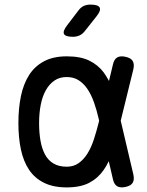

<svg xmlns="http://www.w3.org/2000/svg" viewBox="-20 -805 640 835"><path d="M349 -670Q339 -657 326 -651Q313 -645 297 -645Q265 -645 258.5 -657Q252 -669 272 -695L320 -758Q330 -772 343 -778.5Q356 -785 373 -785Q407 -785 413.5 -772Q420 -759 399 -733ZM560 -46Q565 -23 557 -10Q549 3 526 8Q503 13 489.5 5Q476 -3 471 -26L453 -104Q443 -83 431 -66Q406 -30 368 -10Q330 10 270 10Q212 10 171.5 -10Q131 -30 106.5 -66.5Q82 -103 71 -154.5Q60 -206 60 -270Q60 -334 71 -387Q82 -440 106.5 -478.5Q131 -517 171.5 -538.5Q212 -560 270 -560Q330 -560 368 -541.5Q406 -523 431 -490Q443 -473 454 -453L471 -524Q476 -547 489.5 -555Q503 -563 526 -558Q549 -553 557 -540Q565 -527 560 -504L505 -280ZM411 -280 410 -285Q401 -325 389 -359Q377 -393 360.5 -417.5Q344 -442 322 -456Q300 -470 270 -470Q239 -470 216.5 -454.5Q194 -439 179 -412Q164 -385 157 -348.5Q150 -312 150 -270Q150 -228 156 -193.5Q162 -159 175.5 -133.5Q189 -108 212.5 -94Q236 -80 270 -80Q300 -80 322 -95.5Q344 -111 360.5 -137.5Q377 -164 388.5 -199.5Q400 -235 410 -275Z"/></svg>

Font: Maple Mono NL
Style: Regular
Weight: 400
Monospace: yes
Designer: subframe7536
Version: Version 7.000